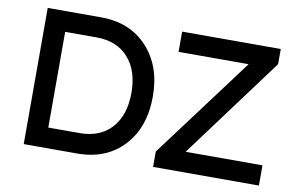

<svg xmlns="http://www.w3.org/2000/svg" viewBox="-74 -836 1509 972"><g transform="rotate(10 681.0 -350.0)"><path d="M98 0V-700H372Q521 -700 610.5 -603.5Q700 -507 700 -350Q700 -192 611 -96Q522 0 372 0ZM206 -104H367Q472 -104 531 -169.5Q590 -235 590 -350Q590 -464 531 -530Q472 -596 367 -596H206ZM763 0V-79L1149 -596H789V-700H1296V-622L912 -104H1307V0Z"/></g></svg>

Font: Easer Grotesk
Style: Regular
Weight: 400
Designer: Boardeaser, Bonnie Shaver-Troup, Thomas Jockin
Foundry: Lexend
Version: Version 1.008;Glyphs 3.1.2 (3151)